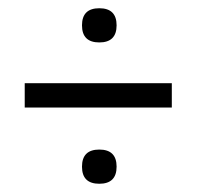

<svg xmlns="http://www.w3.org/2000/svg" viewBox="-20 -555 477 466"><path d="M263 -493.5Q263 -452 221 -452Q179 -452 179 -493.5Q179 -535 221 -535Q263 -535 263 -493.5ZM263 -150.5Q263 -109 221 -109Q179 -109 179 -150.5Q179 -192 221 -192Q263 -192 263 -150.5ZM40 -353H397V-294H40Z"/></svg>

Font: Khand
Style: Regular
Weight: 400
Designer: Devanagari: Sanchit Sawaria, Jyotish Sonowal; Latin: Satya Rajpurohit
Foundry: Indian Type Foundry
Version: Version 1.101;PS 1.0;hotconv 1.0.78;makeotf.lib2.5.61930; tt